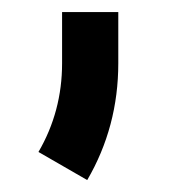

<svg xmlns="http://www.w3.org/2000/svg" viewBox="-20 -142 293 317"><path d="M124 155.3 43.5 108.9Q82.5 42 82.5 -37.6V-122.1H175.3V-37.6Q175.3 67.4 124 155.3Z"/></svg>

Font: Basically A Sans Serif Medium
Style: Regular
Weight: 500
Designer: Hyung-Suk Kim
Foundry: Mental Design
Version: 1.000